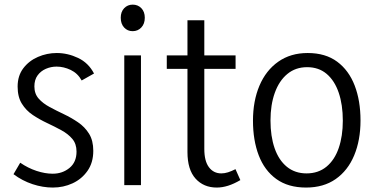

<svg xmlns="http://www.w3.org/2000/svg" viewBox="-20 -812 1642 842"><path d="M211.8 10.5Q167.9 10.5 122.9 -4.3Q77.8 -19.2 39.2 -48.1L68.7 -98.4Q102.4 -75.1 140 -62.6Q177.6 -50.2 211 -50.2Q253.8 -50.2 284.7 -75.5Q315.6 -100.8 315.6 -147.2Q315.6 -181.3 297 -203.1Q278.4 -225 248.7 -241.1Q219.1 -257.2 186.4 -272.5Q153.8 -287.8 124.1 -307.5Q94.4 -327.3 75.9 -357.2Q57.3 -387 57.3 -432.4Q57.3 -479.6 82.1 -512.5Q106.9 -545.3 146.4 -562.4Q185.8 -579.5 228.9 -579.5Q277 -579.5 322.5 -557.9Q368 -536.3 392.3 -489.6L338.2 -459.1Q320.8 -490.6 290.1 -505.3Q259.3 -519.9 228.1 -519.9Q203.5 -519.9 181.1 -510.2Q158.6 -500.4 144.7 -481.2Q130.8 -462 130.8 -433Q130.8 -400.9 149.4 -379.8Q168 -358.6 197.7 -342.7Q227.3 -326.7 260 -311.3Q292.6 -295.8 322.3 -275.6Q352 -255.4 370.5 -225.6Q389.1 -195.8 389.1 -150.6Q389.1 -98.9 363.8 -62.8Q338.5 -26.7 298.3 -8.1Q258 10.5 211.8 10.5Z M525 0V-569H598.2V0ZM561.6 -675.3Q539.3 -675.3 524.4 -691.3Q509.5 -707.3 509.5 -734.3Q509.5 -760.2 524.5 -776Q539.6 -791.7 561.9 -791.7Q584.9 -791.7 600 -776Q615 -760.2 615 -734.3Q615 -707.6 599.8 -691.5Q584.6 -675.3 561.6 -675.3Z M930.6 10.5Q872.9 10.5 837.5 -28.8Q802.1 -68.1 802.1 -145.4V-723H876V-158.8Q876 -105.6 896.3 -78.6Q916.6 -51.6 950.5 -51.6Q965 -51.6 980.1 -56.4Q995.2 -61.2 1012.7 -70.2L1034 -22.2Q1005.8 -5.6 980.1 2.5Q954.5 10.5 930.6 10.5ZM711.4 -510V-569H1013.1V-510Z M1483.4 -282.7Q1483.4 -352.6 1465.4 -405.5Q1447.4 -458.4 1412.6 -487.9Q1377.8 -517.4 1326.8 -517.4Q1276 -517.4 1240 -487.5Q1204 -457.7 1185.1 -404.9Q1166.2 -352.2 1166.2 -283.6Q1166.2 -214.6 1184.2 -162.3Q1202.3 -109.9 1237.9 -80.7Q1273.6 -51.6 1324.3 -51.6Q1376 -51.6 1411.7 -81Q1447.4 -110.3 1465.4 -162.7Q1483.4 -215.1 1483.4 -282.7ZM1561 -283.6Q1561 -197.2 1533.2 -130.6Q1505.5 -64.1 1452.2 -26.8Q1399 10.5 1322.2 10.5Q1243.5 10.5 1191.7 -27Q1139.9 -64.5 1114.6 -130.8Q1089.4 -197 1089.4 -282.7Q1089.4 -369.2 1117.8 -436.3Q1146.3 -503.4 1200.3 -541.4Q1254.2 -579.5 1329.3 -579.5Q1407.6 -579.5 1458.7 -541.4Q1509.8 -503.4 1535.4 -436.9Q1561 -370.5 1561 -283.6Z"/></svg>

Font: Yaldevi ExtraLight
Style: Regular
Weight: 200
Designer: Sol Matas, Rajitha Manaperi, Kosala Senevirathne
Foundry: Mooniak
Version: Version 1.100